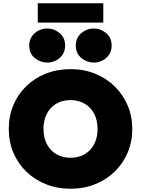

<svg xmlns="http://www.w3.org/2000/svg" viewBox="-20 -1137 861 1172"><path d="M410.5 15Q328.5 15 259.5 -12.8Q190.5 -40.5 139.8 -90Q89 -139.5 61.2 -206Q33.5 -272.5 33.5 -350Q33.5 -428 61.2 -494.5Q89 -561 139.8 -610.5Q190.5 -660 259.5 -687.5Q328.5 -715 410.5 -715Q492.5 -715 561.2 -687Q630 -659 680.8 -609Q731.5 -559 759.5 -492.8Q787.5 -426.5 787.5 -350Q787.5 -272.5 759.5 -206Q731.5 -139.5 680.8 -90Q630 -40.5 561.2 -12.8Q492.5 15 410.5 15ZM410.5 -174Q447 -174 477.2 -186.2Q507.5 -198.5 529.5 -221.5Q551.5 -244.5 563.5 -277Q575.5 -309.5 575.5 -350Q575.5 -404 554.5 -443.5Q533.5 -483 496.2 -504.5Q459 -526 410.5 -526Q374 -526 343.8 -513.8Q313.5 -501.5 291.5 -478.5Q269.5 -455.5 257.5 -423Q245.5 -390.5 245.5 -350Q245.5 -296 266.5 -256.5Q287.5 -217 324.8 -195.5Q362 -174 410.5 -174ZM268.5 -755Q226.5 -755 192.5 -782.8Q158.5 -810.5 158.5 -859Q158.5 -891 174 -914.2Q189.5 -937.5 214.8 -950.2Q240 -963 268.5 -963Q310.5 -963 344 -935Q377.5 -907 377.5 -859Q377.5 -826.5 361.8 -803.2Q346 -780 321 -767.5Q296 -755 268.5 -755ZM552.5 -755Q510.5 -755 476.5 -782.8Q442.5 -810.5 442.5 -859Q442.5 -891 458.2 -914.2Q474 -937.5 499 -950.2Q524 -963 552.5 -963Q594.5 -963 628 -935Q661.5 -907 661.5 -859Q661.5 -826.5 645.8 -803.2Q630 -780 605 -767.5Q580 -755 552.5 -755ZM210.5 -999V-1117H610.5V-999Z"/></svg>

Font: Geologica Cursive Black
Style: Regular
Weight: 900
Designer: Sindre Bremnes, Frode Helland
Foundry: Monokrom Skriftforlag AS
Version: Version 1.010;gftools[0.9.28]